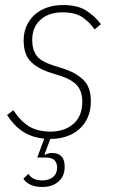

<svg xmlns="http://www.w3.org/2000/svg" viewBox="-20 -540 451 763"><path d="M148 203Q119 203 100 193.5Q81 184 73 170L93 151Q109 177 148 177Q174 177 190.5 163.5Q207 150 207 126Q207 108 197 97Q187 86 161 86H128L156 11Q106 6 70.5 -17.5Q35 -41 8 -83L33 -102Q62 -58 96 -37.5Q130 -17 181 -17Q236 -17 271.5 -47.5Q307 -78 307 -136Q307 -176 287 -199.5Q267 -223 225 -237L181 -251Q130 -267 102 -295.5Q74 -324 74 -379Q74 -412 86 -438Q98 -464 119 -482.5Q140 -501 168.5 -510.5Q197 -520 230 -520Q287 -520 321 -499Q355 -478 381 -444L356 -423Q336 -452 307.5 -471.5Q279 -491 228 -491Q174 -491 141 -461.5Q108 -432 108 -381Q108 -343 125 -319.5Q142 -296 189 -281L233 -267Q282 -251 311.5 -222.5Q341 -194 341 -138Q341 -101 328.5 -73Q316 -45 294 -26Q272 -7 243 2.5Q214 12 181 12H180L157 73L160 75Q172 68 187 68Q237 68 237 123Q237 160 212.5 181.5Q188 203 148 203Z"/></svg>

Font: IBM Plex Sans Condensed ExtraLight
Style: Italic
Weight: 200
Width: 3
Italic angle: -11°
Designer: Mike Abbink, Paul van der Laan, Pieter van Rosmalen
Foundry: Bold Monday
Version: Version 1.3